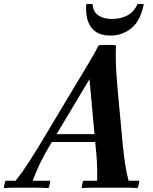

<svg xmlns="http://www.w3.org/2000/svg" viewBox="-86 -950 773 972"><path d="M-66 2Q-66 -6 -63.5 -17Q-61 -28 -58 -35H-7Q28 -79 55.5 -122Q83 -165 111 -210L296 -519Q312 -545 332 -578.5Q352 -612 374 -649Q396 -686 413 -720Q424 -722 441 -722.5Q458 -723 475 -722.5Q492 -722 501 -720L367 -549L164 -210Q142 -174 119.5 -128.5Q97 -83 80 -35H168Q168 -28 165.5 -17Q163 -6 160 2Q119 0 83 0Q47 0 30 0Q12 0 -9.5 0Q-31 0 -66 2ZM565 -35H619Q619 -27 616.5 -16.5Q614 -6 611 2Q577 0 547.5 0Q518 0 470 0Q433 0 397.5 0Q362 0 328 2Q328 -6 330.5 -17Q333 -28 336 -35H406Q407 -81 405 -123Q403 -165 398 -210L367 -549L501 -720Q499 -669 501 -621.5Q503 -574 508 -514L536 -210Q541 -165 547 -122.5Q553 -80 565 -35ZM428 -231H164L173 -271H437ZM610 -929Q626 -932 642 -929Q625 -844 579 -807Q533 -770 473 -770Q406 -770 375.5 -811.5Q345 -853 351 -929Q367 -932 383 -929Q385 -890 412 -872Q439 -854 481 -854Q523 -854 557 -871Q591 -888 610 -929Z"/></svg>

Font: Poltawski Nowy SemiBold
Style: Italic
Weight: 600
Italic angle: -12°
Version: Version 1.001;gftools[0.9.25]